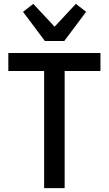

<svg xmlns="http://www.w3.org/2000/svg" viewBox="-20 -972 561 992"><path d="M314 -605V0H208V-605H23V-698H499V-605ZM212 -760 99 -911 152 -952 262 -834 372 -952 425 -911 312 -760Z"/></svg>

Font: IBM Plex Sans Cond Medm
Style: Regular
Weight: 500
Width: 3
Designer: Mike Abbink, Paul van der Laan, Pieter van Rosmalen
Foundry: Bold Monday
Version: Version 1.3